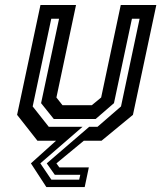

<svg xmlns="http://www.w3.org/2000/svg" viewBox="-20 -560 642 764"><path d="M164.5 184.5 103 90 203 0H129L48 -103L141 -540H282.5L204.5 -172L228.5 -141.5H345.5L382.5 -172L460.5 -540H602L509 -103L384 0H313.5L204.5 90L216 106H333.5L317 184.5ZM184.5 155H295L299.5 135.5H198L166 90L335 -55.5H368L461.5 -136.5L535.5 -485.5H505L433.5 -149.5L360.5 -86.5H194L143.5 -149.5L215 -485.5H184L110 -136.5L174 -55.5H308.5L140.5 90Z"/></svg>

Font: Tourney Expanded SemiBold
Style: Italic
Weight: 600
Width: 7
Italic angle: -12°
Designer: Tyler Finck
Foundry: Etcetera Type Co
Version: Version 1.010; ttfautohint (v1.8.3)